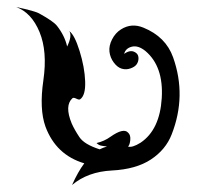

<svg xmlns="http://www.w3.org/2000/svg" viewBox="-20 -492 600 549"><path d="M26 -472Q82 -460 93 -453Q133 -431 143 -418Q165 -390 172 -359Q187 -390 178 -403Q193 -393 207.5 -346.5Q222 -300 223.5 -259.5Q225 -219 209 -208Q206 -206 198 -210Q190 -214 187 -211Q164 -190 185 -139Q193 -121 207 -100Q221 -79 265 -65Q275 -70 286 -73Q281 -74 272 -75Q263 -76 256 -83Q278 -88 296 -101Q333 -127 346 -113Q354 -106 352.5 -91.5Q351 -77 346 -73Q358 -69 382 -84Q437 -121 442.5 -211.5Q448 -302 396 -346Q375 -363 357 -358.5Q339 -354 335 -338Q356 -353 371 -339Q376 -334 376 -325Q376 -316 371 -308.5Q366 -301 353.5 -296.5Q341 -292 328.5 -295.5Q316 -299 305.5 -313Q295 -327 293 -344Q291 -361 300.5 -379.5Q310 -398 326 -408Q356 -427 390 -413Q454 -387 475 -328Q514 -218 471 -108Q454 -64 411.5 -36Q369 -8 300 -4.5Q231 -1 186 37Q203 -1 221 -25Q140 -49 110 -130Q92 -180 104 -262.5Q116 -345 93 -400.5Q70 -456 26 -472Z"/></svg>

Font: SOV_mook
Style: Book
Weight: 400
Version: Version 1.00